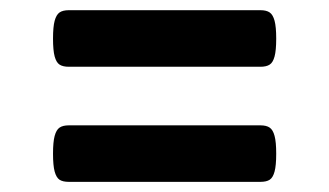

<svg xmlns="http://www.w3.org/2000/svg" viewBox="-20 -471 640 373"><path d="M516.6 -396Q516.6 -373 513.4 -361.3Q510.3 -349.6 503.9 -345.5Q497.6 -341.3 485.8 -341.3H113.8Q102.1 -341.3 95.7 -345.5Q89.4 -349.6 86.2 -361.3Q83 -373 83 -396Q83 -418.9 86.2 -430.7Q89.4 -442.4 95.7 -446.8Q102.1 -451.2 113.8 -451.2H485.8Q497.6 -451.2 503.9 -446.8Q510.3 -442.4 513.4 -430.7Q516.6 -418.9 516.6 -396ZM516.6 -172.4Q516.6 -149.4 513.4 -137.7Q510.3 -126 503.9 -121.8Q497.6 -117.7 485.8 -117.7H113.8Q102.1 -117.7 95.7 -121.8Q89.4 -126 86.2 -137.7Q83 -149.4 83 -172.4Q83 -195.3 86.2 -207Q89.4 -218.8 95.7 -223.1Q102.1 -227.5 113.8 -227.5H485.8Q497.6 -227.5 503.9 -223.1Q510.3 -218.8 513.4 -207Q516.6 -195.3 516.6 -172.4Z"/></svg>

Font: Courier Prime Sans
Style: Bold
Weight: 700
Designer: Alan Dague-Greene
Foundry: Quote-Unquote Apps
Version: Version 3.020